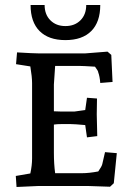

<svg xmlns="http://www.w3.org/2000/svg" viewBox="-20 -742 524 766"><path d="M200 -479 195 -405V-298Q207 -297 224 -297H277L320 -303L327 -352L367 -349Q366 -301 366 -286L368 -199L327 -194L320 -243Q277 -247 261 -247H226Q206 -247 195 -245V-133Q195 -88 200 -51H307Q335 -51 372 -58Q386 -78 388 -87Q398 -129 399 -135L446 -131L434 -11L419 3Q346 0 330 0H134L46 4L43 -40L101 -50Q108 -82 108 -110V-410Q108 -435 101 -477L44 -486L48 -533Q114 -529 134 -529H320L409 -536L424 -523L429 -415L380 -411Q378 -437 372 -453Q372 -459 359 -476Q311 -479 297 -479ZM324 -722H380Q380 -654 344 -618Q308 -582 241 -582Q174 -582 138 -618Q102 -654 102 -722H158Q158 -684 181 -661Q204 -638 241 -638Q278 -638 301 -661Q324 -684 324 -722Z"/></svg>

Font: Andada SC
Style: Regular
Weight: 400
Designer: Carolina Giovagnoli
Foundry: Carolina Giovagnoli
Version: Version 1.003